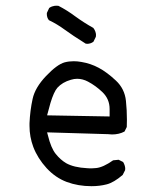

<svg xmlns="http://www.w3.org/2000/svg" viewBox="-20 -659 540 667"><path d="M277.8 -507.3Q279.8 -506.8 283.9 -506.8Q288.1 -506.8 293.9 -508.5Q299.8 -510.3 304.7 -514.2L313 -531.2Q313.5 -533.2 313.5 -537.8Q313.5 -542.5 311.3 -549.1Q309.1 -555.7 304.2 -562Q272.5 -579.6 242.2 -601.6Q212.9 -623.5 183.1 -638.7Q179.2 -639.2 176.3 -639.2Q173.3 -639.2 169.4 -638.7Q165.5 -638.2 160.6 -636.5Q155.8 -634.8 150.9 -631.3L143.1 -614.7Q142.6 -612.8 142.6 -611.3Q142.6 -597.7 149.9 -588.9Q178.7 -575.2 205.1 -555.7Q231 -536.6 277.8 -507.3ZM248 -385.3Q267.1 -385.3 285.6 -375.5Q312.5 -361.3 335.9 -338.9Q360.8 -314.9 360.8 -280.3V-254.4L143.6 -258.3Q150.9 -286.6 155.3 -301.3Q167 -339.8 179.2 -354Q196.8 -373.5 226.1 -381.8Q237.3 -385.3 248 -385.3ZM297.9 -12.2Q326.2 -12.2 350.8 -18.6Q375.5 -24.9 406.2 -51.3L414.6 -67.9Q415 -69.8 415 -73.7Q415 -77.6 413.3 -83.7Q411.6 -89.8 407.7 -96.2L392.1 -104L373 -102.1Q338.4 -77.6 314 -75.2Q304.7 -74.2 299.3 -74.2Q293.9 -74.2 291.3 -74.2Q288.6 -74.2 282.7 -74.7Q236.3 -77.1 209.5 -92.3Q189.9 -104 173.6 -124.3Q157.2 -144.5 146.5 -188.5L143.6 -199.2L355.5 -192.9Q362.3 -191.9 369.1 -191.9Q393.6 -191.9 412.6 -202.1L420.4 -217.8Q420.9 -231 420.9 -243.2Q420.9 -276.9 417.5 -308.6Q413.1 -350.6 382.8 -378.9Q351.6 -408.2 323.2 -423.3Q294.9 -438.5 262.7 -443.8Q249 -446.3 236.3 -446.3Q219.2 -446.3 204.6 -442.4Q178.2 -435.1 139.9 -394.8Q101.6 -354.5 93.3 -315.4Q84.5 -275.4 82.5 -231Q82.5 -226.1 82.5 -221.7Q82.5 -183.6 95.7 -148.4Q110.8 -108.9 142.1 -74.7Q172.9 -41.5 211.9 -26.9Q251.5 -12.2 297.9 -12.2Z"/></svg>

Font: NaikaiFont
Style: Light
Weight: 300
Version: Version 1.89